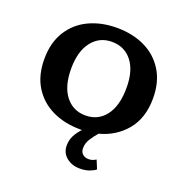

<svg xmlns="http://www.w3.org/2000/svg" viewBox="-129 -645 920 956"><g transform="rotate(20 331.0 -167.0)"><path d="M331 10Q248 10 183 -21Q118 -52 80.5 -112Q43 -172 43 -259Q43 -345 80.5 -405.5Q118 -466 183 -497Q248 -528 331 -528Q414 -528 479 -497Q544 -466 581.5 -405.5Q619 -345 619 -259Q619 -155 565 -89.5Q511 -24 424 -1Q404 22 390 44.5Q376 67 376 93Q376 113 388.5 124Q401 135 420 135Q432 135 440.5 132Q449 129 459 123L478 169Q465 179 444 186.5Q423 194 395 194Q353 194 324 170.5Q295 147 295 107Q295 79 307.5 55Q320 31 340 10Q336 10 331 10ZM331 -64Q398 -64 437.5 -116Q477 -168 477 -264Q477 -354 437.5 -404Q398 -454 331 -454Q265 -454 225 -402.5Q185 -351 185 -259Q185 -166 225 -115Q265 -64 331 -64Z"/></g></svg>

Font: Montagu Slab 16pt Medium
Style: Regular
Weight: 500
Designer: Florian Karsten
Foundry: Florian Karsten
Version: Version 1.000; ttfautohint (v1.8.3)